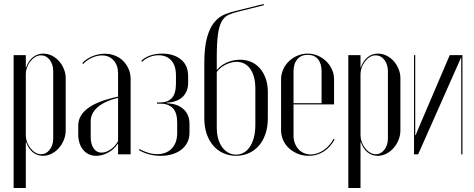

<svg xmlns="http://www.w3.org/2000/svg" viewBox="-20 -770 2367 958"><path d="M108.8 -464V-495H48V168H108.8V-33.6V-59.9H110.8Q122.6 -26.8 144.6 -9.6Q166.6 7.5 193.8 7.5Q216.4 7.5 236.9 -2.8Q257.5 -13.1 273.2 -30.7Q288.9 -48.2 298.3 -71.4Q307.8 -94.6 307.8 -119.4V-379.8Q307.8 -404.1 298.5 -426.4Q289.2 -448.6 273.9 -465.6Q258.6 -482.6 238.2 -492.6Q217.9 -502.5 195.2 -502.5Q167.4 -502.5 144.9 -485Q122.4 -467.5 110.1 -433.4H108.8ZM108.8 -96.9V-398.2Q108.8 -416.2 114.9 -433.5Q121.1 -450.8 131.9 -464.2Q142.6 -477.8 156.1 -485.8Q169.6 -493.9 184.5 -493.9Q210.6 -493.9 228.1 -471.1Q245.5 -448.4 245.5 -414.6V-78.9Q245.5 -45.8 227.9 -23.1Q210.4 -0.4 184.9 -0.4Q170.2 -0.4 156.8 -8.4Q143.2 -16.5 132.5 -30Q121.8 -43.5 115.2 -60.8Q108.8 -78.1 108.8 -96.9Z M370.4 -99.2Q370.4 -75.6 376.9 -55.6Q383.5 -35.6 395.2 -21.8Q407 -7.9 423.2 -0.2Q439.5 7.5 459.2 7.5Q490.1 7.5 520.2 -8.9Q550.2 -25.4 567.1 -52H569.1V-28.2V0H631.8V-375.5Q631.8 -402.4 621.8 -425.6Q611.8 -448.8 594.6 -465.9Q577.5 -483 554 -492.4Q530.5 -501.9 502.8 -501.9Q486.5 -501.9 470.2 -498.5Q453.9 -495.1 439.2 -488.9Q424.6 -482.6 412.1 -473.9Q399.6 -465.1 390.6 -454.8L395.6 -450.8Q403.2 -459.8 413.9 -467.5Q424.5 -475.2 437.2 -481.3Q449.9 -487.4 463.2 -490.4Q476.6 -493.5 488.8 -493.5Q524.5 -493.5 546.8 -468.8Q569.1 -444.1 569.1 -403.2V-287.8Q519.2 -277.2 481.9 -263.2Q444.6 -249.2 419.9 -231Q395.1 -212.8 382.8 -191Q370.4 -169.2 370.4 -143.6ZM486.8 -8.4Q461.6 -8.4 447.1 -29.8Q432.6 -51.2 432.6 -87.2V-165.8Q432.6 -186.1 442.1 -204.1Q451.6 -222.1 469.4 -237Q487.2 -251.9 512.6 -263.2Q538 -274.6 569.1 -281.8V-65.6Q555.6 -40.6 532.1 -24.5Q508.6 -8.4 486.8 -8.4Z M781.4 7.5Q812.6 7.5 838.8 -0.2Q864.9 -8 884.1 -22.7Q903.2 -37.4 914.4 -58.9Q925.5 -80.5 925.5 -108.4V-150.1Q925.5 -197.8 896.9 -224.1Q868.4 -250.4 825.4 -253.5L812.5 -254.9V-257.9L825.4 -258.9Q845.8 -260.9 862.9 -268.2Q880 -275.5 892.3 -287.6Q904.6 -299.8 911.7 -317.3Q918.8 -334.9 918.8 -357.1V-388.4Q918.8 -444.8 882.6 -473.6Q846.5 -502.5 789 -502.5Q756.5 -502.5 729.3 -493.2Q702.1 -483.9 684.8 -465.9L689.4 -461.9Q705.6 -477.8 727.1 -486Q748.5 -494.2 771.2 -494.2Q810.8 -494.2 834.4 -468.8Q858 -443.4 858 -392.5V-354Q858 -303.4 837.8 -281.1Q817.5 -258.9 780.6 -258.9H763.5V-252.9H780.6Q820 -252.9 842.1 -230.4Q864.1 -207.9 864.1 -157.8V-106.9Q864.1 -81.1 856.9 -61.3Q849.8 -41.5 836 -27.9Q822.2 -14.2 804.2 -7.5Q786.2 -0.8 764.6 -0.8Q743.1 -0.8 721.1 -7.2Q699 -13.8 675.8 -26.1L672.8 -21.1Q697.1 -7 724.3 0.2Q751.5 7.5 781.4 7.5Z M999.4 -180.6V-453.8Q999.4 -534.4 1013.1 -583.1Q1026.8 -631.8 1049.6 -659.2Q1072.4 -686.8 1103.1 -698.9Q1133.9 -711.1 1168 -718.4L1295.4 -750L1297 -744L1170.4 -712.4Q1140.4 -705.1 1119.6 -695.6Q1098.9 -686.1 1086 -662.9Q1073.1 -639.6 1067.4 -597.6Q1061.6 -555.5 1061.6 -483.4V-133Q1061.6 -99.9 1069.7 -74.4Q1077.8 -49 1091.1 -32.3Q1104.4 -15.6 1121.4 -7.1Q1138.5 1.5 1157.9 1.5Q1176.2 1.5 1193.8 -7.2Q1211.4 -16 1224.7 -34.5Q1238 -53 1246.1 -81.4Q1254.1 -109.9 1254.1 -148.6V-325.6Q1254.1 -361.9 1246.6 -387.8Q1239 -413.8 1226 -430Q1213 -446.2 1196.4 -453.9Q1179.8 -461.5 1161.4 -461.5Q1133.8 -461.5 1103.8 -446.3Q1073.8 -431.1 1057 -404.4L1056.6 -412.8Q1064.9 -426.4 1078.4 -437.5Q1092 -448.6 1107.9 -456.3Q1123.9 -464 1142.2 -468Q1160.5 -472 1178 -472Q1206.6 -472 1231.5 -461.8Q1256.4 -451.5 1275.3 -430.8Q1294.2 -410 1305.3 -379.8Q1316.4 -349.5 1316.4 -309.5V-181.2Q1316.4 -135.1 1304 -100.1Q1291.6 -65 1269.8 -40.9Q1247.9 -16.9 1219.2 -4.7Q1190.5 7.5 1157.9 7.5Q1125.6 7.5 1096.8 -4.7Q1067.9 -16.9 1046.2 -40.9Q1024.5 -65 1011.9 -99.9Q999.4 -134.9 999.4 -180.6Z M1382.4 -373.8V-120.5Q1382.4 -93.8 1393 -70.3Q1403.6 -46.8 1422.4 -29.8Q1441.3 -12.8 1466.4 -2.6Q1491.6 7.5 1519.9 7.5Q1561.5 7.5 1595.1 -13.8Q1628.6 -35 1649.5 -74.4L1644.1 -77Q1635.2 -59.8 1622.7 -45.5Q1610.1 -31.2 1594.9 -20.9Q1579.8 -10.5 1563 -4.9Q1546.2 0.8 1530.2 0.8Q1511.8 0.8 1495.8 -6.4Q1479.8 -13.6 1468.8 -25.9Q1457.8 -38.1 1451.2 -55.3Q1444.6 -72.5 1444.6 -91.9V-414.2Q1444.6 -452.4 1463.6 -474.4Q1482.6 -496.5 1515.4 -496.5Q1548.1 -496.5 1566.3 -474.9Q1584.5 -453.4 1584.5 -414.2V-255H1440.5V-249H1646.8V-374.1Q1646.8 -400.3 1636.2 -423.6Q1625.6 -446.9 1607.6 -464.4Q1589.6 -481.8 1565.7 -492.2Q1541.8 -502.5 1514.9 -502.5Q1488.1 -502.5 1464.1 -492.2Q1440 -481.9 1421.6 -464.3Q1403.2 -446.6 1392.8 -423.4Q1382.4 -400.2 1382.4 -373.8Z M1778.8 -464V-495H1718V168H1778.8V-33.6V-59.9H1780.8Q1792.6 -26.8 1814.6 -9.6Q1836.6 7.5 1863.8 7.5Q1886.4 7.5 1906.9 -2.8Q1927.5 -13.1 1943.2 -30.7Q1958.9 -48.2 1968.3 -71.4Q1977.8 -94.6 1977.8 -119.4V-379.8Q1977.8 -404.1 1968.5 -426.4Q1959.2 -448.6 1943.9 -465.6Q1928.6 -482.6 1908.2 -492.6Q1887.9 -502.5 1865.2 -502.5Q1837.4 -502.5 1814.9 -485Q1792.4 -467.5 1780.1 -433.4H1778.8ZM1778.8 -96.9V-398.2Q1778.8 -416.2 1784.9 -433.5Q1791.1 -450.8 1801.9 -464.2Q1812.6 -477.8 1826.1 -485.8Q1839.6 -493.9 1854.5 -493.9Q1880.6 -493.9 1898.1 -471.1Q1915.5 -448.4 1915.5 -414.6V-78.9Q1915.5 -45.8 1897.9 -23.1Q1880.4 -0.4 1854.9 -0.4Q1840.2 -0.4 1826.8 -8.4Q1813.2 -16.5 1802.5 -30Q1791.8 -43.5 1785.2 -60.8Q1778.8 -78.1 1778.8 -96.9Z M2224 -495 2066.2 -125.5 2054.4 -96.2H2051.8V-126.2V-495H2045.8V0H2066.4L2266.5 -451.1L2279.4 -480.8H2281.4V-450.8V0H2287.4V-495Z"/></svg>

Font: Moniqa Black
Style: Regular
Weight: 900
Designer: Rajesh Rajput
Foundry: Rajesh Rajput
Version: Version 1.000